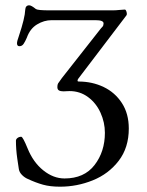

<svg xmlns="http://www.w3.org/2000/svg" viewBox="-20 -689 555 723"><path d="M85 -15Q73 -20 63 -30Q53 -40 51 -52Q50 -57 45 -92Q40 -127 40 -159Q40 -165 46 -169.5Q52 -174 60 -174Q66 -174 84 -130Q105 -78 143 -47.5Q181 -17 223 -17Q297 -17 336 -67.5Q375 -118 375 -189Q375 -228 358.5 -264.5Q342 -301 311.5 -323.5Q281 -346 242 -346Q234 -346 229.5 -345.5Q225 -345 219 -345Q208 -345 202 -348.5Q196 -352 196 -361Q196 -370 198.5 -374.5Q201 -379 213 -395L360 -582Q362 -584 366 -588.5Q370 -593 370 -601Q370 -613 340 -613H174Q146 -613 119.5 -597Q93 -581 81 -547Q75 -533 69 -524Q63 -515 53 -515Q44 -515 44 -526Q44 -534 51 -553Q74 -622 75 -652Q76 -669 90 -669Q98 -669 115 -655Q122 -650 166 -650H404Q416 -650 429.5 -651.5Q443 -653 450 -653Q454 -653 456.5 -644Q459 -635 456 -631L275 -393Q272 -389 272 -385.5Q272 -382 276 -382Q327 -382 370 -361.5Q413 -341 439 -301Q465 -261 465 -205Q465 -133 427 -83.5Q389 -34 329.5 -10Q270 14 206 14Q169 14 142 6.5Q115 -1 85 -15Z"/></svg>

Font: EB Garamond
Style: Regular
Weight: 400
Designer: Georg Duffner and Octavio Pardo
Foundry: Georg Duffner
Version: Version 1.000; ttfautohint (v1.6)